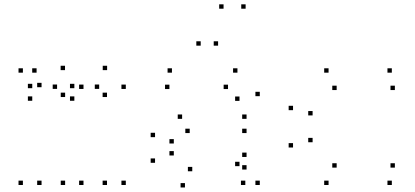

<svg xmlns="http://www.w3.org/2000/svg" viewBox="-20 -836 1900 878"><path d="M555.3 10V-10H535.3V10ZM555.3 -429.2V-449.2H535.3V-429.2ZM469.8 -515.3V-535.3H449.8V-515.3ZM320 -432.7V-452.7H300V-432.7ZM320 -375.2V-395.2H300V-375.2ZM433.5 -429.5V-449.5H413.5V-429.5ZM469.3 -392.3V-412.3H449.3V-392.3ZM469.3 10V-10H449.3V10ZM170 10V-10H150V10ZM170 -437.2V-457.2H150V-437.2ZM147.3 -503.7V-523.7H127.3V-503.7ZM84.7 -503.7V-523.7H64.7V-503.7ZM84.7 10V-10H64.7V10ZM361.8 10V-10H341.8V10ZM361.8 -429.2V-449.2H341.8V-429.2ZM277.3 -515.3V-535.3H257.3V-515.3ZM127.5 -432.7V-452.7H107.5V-432.7ZM127.5 -375.2V-395.2H107.5V-375.2ZM241 -429.5V-449.5H221V-429.5ZM277.8 -392.3V-412.3H257.8V-392.3ZM277.8 10V-10H257.8V10Z M1168 10V-10H1148V10ZM1168 -396.2V-416.2H1148V-396.2ZM1065.8 -503.7V-523.7H1045.8V-503.7ZM766.3 -503.7V-523.7H746.3V-503.7ZM754.7 -428.8V-448.8H734.7V-428.8ZM1022.7 -428.8V-448.8H1002.7V-428.8ZM1075.2 -374.7V-394.7H1055.2V-374.7ZM1075.2 -76.2V-96.2H1055.2V-76.2ZM1101.8 10V-10H1081.8V10ZM1107.5 -60.7V-80.7H1087.5V-60.7ZM1107.5 -118.2V-138.2H1087.5V-118.2ZM859.2 -52.8V-72.8H839.2V-52.8ZM774.8 -125V-145H754.8V-125ZM774.8 -179.8V-199.8H754.8V-179.8ZM847.5 -227.5V-247.5H827.5V-227.5ZM1107.5 -227.5V-247.5H1087.5V-227.5ZM1107.5 -292.5V-312.5H1087.5V-292.5ZM812.8 -292.5V-312.5H792.8V-292.5ZM689 -208.8V-228.8H669V-208.8ZM689 -91.5V-111.5H669V-91.5ZM825.8 21.3V1.3H805.8V21.3ZM897.8 -627.2V-647.2H877.8V-627.2ZM1002.3 -796.2V-816.2H982.3V-796.2ZM1103.2 -796.2V-816.2H1083.2V-796.2ZM977.3 -627.2V-647.2H957.3V-627.2Z M1771.8 10V-10H1751.8V10ZM1785.7 -69.5V-89.5H1765.7V-69.5ZM1519.5 -69.5V-89.5H1499.5V-69.5ZM1409.5 -185.5V-205.5H1389.5V-185.5ZM1409.5 -308.2V-328.2H1389.5V-308.2ZM1519.5 -424.2V-444.2H1499.5V-424.2ZM1785.7 -424.2V-444.2H1765.7V-424.2ZM1771.8 -503.7V-523.7H1751.8V-503.7ZM1482.5 -503.7V-523.7H1462.5V-503.7ZM1320 -332.2V-352.2H1300V-332.2ZM1320 -161.5V-181.5H1300V-161.5ZM1482.5 10V-10H1462.5V10Z"/></svg>

Font: Monaspace Krypton Dots Var
Style: Regular
Weight: 400
Designer: Riley Cran and the Lettermatic Team
Version: Version 1.100 (Monaspace Krypton Dots)